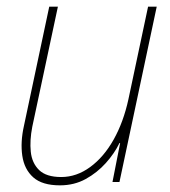

<svg xmlns="http://www.w3.org/2000/svg" viewBox="-20 -547 511 577"><path d="M160 10Q107 10 80 -14Q53 -38 47 -79Q41 -120 52 -169L128 -527H154L77 -166Q69 -125 72.5 -91Q76 -57 97.5 -36Q119 -15 164 -15Q210 -15 251 -45Q292 -75 321.5 -127.5Q351 -180 366 -249L425 -527H451L339 0H318L341 -117H339Q324 -86 298 -57Q272 -28 237.5 -9Q203 10 160 10Z"/></svg>

Font: Noto Sans SemiCondensed Thin
Style: Italic
Weight: 100
Width: 4
Italic angle: -12°
Designer: Monotype Design Team
Foundry: Monotype Imaging Inc.
Version: Version 2.013; ttfautohint (v1.8.4.7-5d5b)